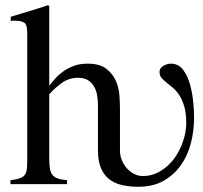

<svg xmlns="http://www.w3.org/2000/svg" viewBox="-20 -703 775 733"><path d="M438 -126Q438 -109 445 -92Q452 -75 463.5 -61.5Q475 -48 491 -39.5Q507 -31 525 -31Q562 -31 593 -50Q624 -69 645.5 -98.5Q667 -128 679 -164Q691 -200 691 -233Q691 -271 683.5 -296.5Q676 -322 664.5 -339.5Q653 -357 640 -368Q627 -379 615.5 -388Q604 -397 596.5 -406Q589 -415 589 -428Q589 -443 603.5 -451.5Q618 -460 632 -460Q662 -460 679.5 -436Q697 -412 706 -378.5Q715 -345 718 -310.5Q721 -276 721 -255Q721 -205 709 -157.5Q697 -110 671 -73Q645 -36 605 -13Q565 10 508 10Q472 10 443.5 3Q415 -4 395 -20.5Q375 -37 364.5 -63.5Q354 -90 354 -128V-300Q354 -319 351 -338Q348 -357 339.5 -372Q331 -387 316.5 -396.5Q302 -406 278 -406Q243 -406 215.5 -386Q188 -366 168 -343V-102Q168 -79 170 -63Q172 -47 179 -37Q186 -27 199.5 -22Q213 -17 236 -15V0H20V-15Q44 -18 57 -23Q70 -28 76 -37.5Q82 -47 83 -62.5Q84 -78 84 -101V-578Q84 -609 72.5 -616.5Q61 -624 36 -624Q32 -624 29 -624Q26 -624 21 -623V-639Q57 -650 92 -660.5Q127 -671 163 -683L168 -680V-376Q177 -387 189.5 -401.5Q202 -416 219.5 -429Q237 -442 260.5 -451Q284 -460 314 -460Q360 -460 385 -441Q410 -422 422 -395Q434 -368 436 -338Q438 -308 438 -287Z"/></svg>

Font: STIXGeneralUnicodeRegular
Style: Regular
Weight: 400
Designer: MicroPress Inc., with final additions and corrections provided by Coen Hoffman, Elsevier (retired)
Version: Version 1.1.0